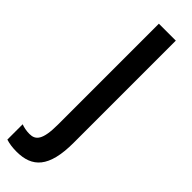

<svg xmlns="http://www.w3.org/2000/svg" viewBox="-359 -716 922 922"><g transform="rotate(45 102.0 -255.0)"><path d="M21 204C126 204 185 149 185 -20V-714H70V-29C70 76 46 100 5 100C-16 100 -35 96 -51 90V194C-29 201 -5 204 21 204Z"/></g></svg>

Font: Noto Sans Gujarati ExtraCondensed SemiBold
Style: Regular
Weight: 600
Width: 2
Designer: Jelle Bosma - Monotype Design Team, Universal Thirst
Foundry: Monotype Imaging Inc.
Version: Version 2.106